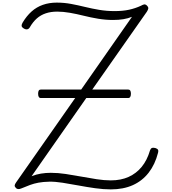

<svg xmlns="http://www.w3.org/2000/svg" viewBox="-20 -1434 1316 1471"><path d="M829 17Q773 17 709 8Q645 -1 581 -13Q517 -25 459 -34Q401 -43 357 -42Q310 -41 275 -34.5Q240 -28 210.5 -17Q181 -6 145 9Q129 16 118 14.5Q107 13 101 5Q92 -4 92.5 -13Q93 -22 103 -36L556 -683H293Q272 -683 272 -716Q272 -732 277 -740Q282 -748 293 -748H602L991 -1305Q961 -1293 925.5 -1287Q890 -1281 845 -1281Q789 -1281 732 -1290.5Q675 -1300 621 -1313.5Q567 -1327 515.5 -1336Q464 -1345 418 -1345Q370 -1345 331 -1332Q292 -1319 262.5 -1293Q233 -1267 209 -1226Q203 -1214 191 -1210Q179 -1206 162 -1216Q146 -1226 145.5 -1236.5Q145 -1247 154 -1262Q184 -1312 222 -1346Q260 -1380 308.5 -1397Q357 -1414 415 -1414Q471 -1414 524.5 -1404Q578 -1394 631 -1381Q684 -1368 740.5 -1358.5Q797 -1349 858 -1349Q921 -1349 969 -1359.5Q1017 -1370 1060 -1390Q1074 -1398 1084 -1400Q1094 -1402 1105 -1392Q1118 -1379 1116 -1368.5Q1114 -1358 1105 -1344L687 -748H962Q983 -748 983 -716Q983 -701 978 -692Q973 -683 962 -683H641L222 -84Q257 -98 294 -104Q331 -110 369 -110Q425 -110 484 -101Q543 -92 603 -81Q663 -70 720.5 -61Q778 -52 829 -52Q906 -52 965 -78.5Q1024 -105 1065.5 -155.5Q1107 -206 1129 -281Q1134 -296 1143.5 -300Q1153 -304 1170 -300Q1186 -295 1190.5 -286.5Q1195 -278 1191 -264Q1168 -174 1119 -111Q1070 -48 997.5 -15.5Q925 17 829 17Z"/></svg>

Font: Playwrite BE WAL Light
Style: Regular
Weight: 300
Version: Version 1.002